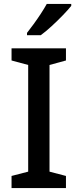

<svg xmlns="http://www.w3.org/2000/svg" viewBox="-20 -961 397 981"><path d="M317 0H39V-62L124 -84V-629L39 -652V-714H317V-652L233 -629V-84L317 -62ZM344 -931Q329 -912 301.5 -883.5Q274 -855 243.5 -827Q213 -799 188 -781H118V-793Q133 -812 152 -838Q171 -864 189 -891.5Q207 -919 219 -941H344Z"/></svg>

Font: Noto Sans Thai Looped Medium
Style: Regular
Weight: 500
Designer: Sasikarn Vongin, Ben Mitchell
Foundry: The Fontpad Ltd
Version: Version 1.001; ttfautohint (v1.8.4.7-5d5b)